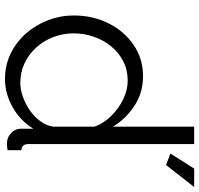

<svg xmlns="http://www.w3.org/2000/svg" viewBox="-34 -736 780 751"><g transform="rotate(90 355.5 -360.0)"><path d="M40 -259Q40 -333 70.5 -394.5Q101 -456 155 -493Q209 -530 278 -530Q343 -530 394.5 -495.5Q446 -461 475 -412V-730H543V-82Q543 -68 549 -61.5Q555 -55 567 -54V0Q547 3 536 2Q515 1 499 -15Q483 -31 483 -50V-101Q452 -50 399 -20Q346 10 289 10Q235 10 189.5 -12Q144 -34 110.5 -72Q77 -110 58.5 -158.5Q40 -207 40 -259ZM475 -179V-340Q462 -376 433 -405.5Q404 -435 367.5 -452.5Q331 -470 295 -470Q253 -470 219 -452.5Q185 -435 160.5 -405Q136 -375 123 -337Q110 -299 110 -259Q110 -217 124.5 -179Q139 -141 166 -111.5Q193 -82 228 -66Q263 -50 304 -50Q330 -50 358 -60Q386 -70 411.5 -87.5Q437 -105 454 -129Q471 -153 475 -179ZM625 -620 580 -637 639 -730H711Z"/></g></svg>

Font: Raleway Thin
Style: Regular
Weight: 400
Version: Version 4.026